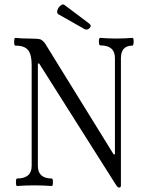

<svg xmlns="http://www.w3.org/2000/svg" viewBox="-20 -837 645 867"><path d="M361 -706 243 -773Q236 -778 239 -790Q242 -802 253 -811.5Q264 -821 272 -814L381 -732Q396 -721 384.5 -710Q373 -699 361 -706ZM518 10Q512 10 505 0L157 -550H151V-88Q151 -31 214 -31Q219 -31 219 -14Q219 3 214 3Q175 0 136 0Q96 0 57 3Q52 3 52 -14Q52 -31 57 -31Q123 -31 123 -88V-544Q123 -590 107 -610.5Q91 -631 49 -631Q44 -631 44 -648.5Q44 -666 49 -666Q79 -663 107 -663Q153 -663 163 -659Q174 -654 184 -640L493 -140H499V-575Q499 -632 433 -632Q427 -632 426.5 -649Q426 -666 433 -666Q468 -663 505 -663Q542 -663 578 -666Q584 -666 583.5 -648.5Q583 -631 578 -631Q526 -631 526 -574V0Q526 10 518 10Z"/></svg>

Font: Junicode Cond Light
Style: Regular
Weight: 300
Width: 3
Designer: Peter S. Baker
Version: Version 2.201